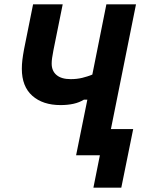

<svg xmlns="http://www.w3.org/2000/svg" viewBox="-20 -718 683 888"><path d="M412 150 442 0H332L384 -257H368Q347 -244 320 -238Q293 -232 260 -232Q178 -232 129.5 -275Q81 -318 81 -400Q81 -420 83.5 -441Q86 -462 91 -489L133 -698H270L227 -485Q223 -464 221 -450Q219 -436 219 -424Q219 -390 241.5 -371Q264 -352 307 -352Q336 -352 360.5 -358Q385 -364 407 -373L472 -698H609L493 -121H596L541 150Z"/></svg>

Font: IBM Plex Sans Condensed
Style: Bold Italic
Weight: 700
Width: 3
Italic angle: -11.31°
Designer: Mike Abbink, Paul van der Laan, Pieter van Rosmalen
Foundry: Bold Monday
Version: Version 3.201